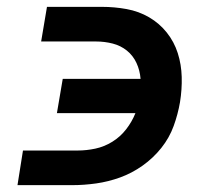

<svg xmlns="http://www.w3.org/2000/svg" viewBox="-20 -540 640 560"><path d="M31 0 47 -101H207Q232 -101 258 -106.5Q284 -112 307.5 -126.5Q331 -141 348 -163Q365 -185 375 -210H146L163 -310H390Q388 -335 378 -356.5Q368 -378 350 -392.5Q332 -407 308.5 -413Q285 -419 260 -419H100L117 -520H277Q314 -520 349.5 -513.5Q385 -507 415 -489.5Q445 -472 466.5 -445Q488 -418 498.5 -385Q509 -352 510 -315.5Q511 -279 505 -242Q499 -207 486.5 -172.5Q474 -138 450.5 -108.5Q427 -79 396 -57Q365 -35 330.5 -22.5Q296 -10 260.5 -5Q225 0 191 0Z"/></svg>

Font: Iosevka Etoile
Style: Bold Italic
Weight: 700
Italic angle: -9°
Designer: Belleve Invis
Foundry: Belleve Invis
Version: Version 28.1.0; ttfautohint (v1.8.4)